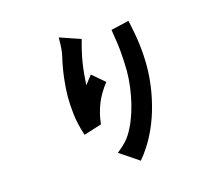

<svg xmlns="http://www.w3.org/2000/svg" viewBox="-107 -817 1213 1048"><g transform="rotate(-15 500.0 -293.0)"><path d="M494 -374Q453 -322 432.5 -269.5Q412 -217 406 -158L305 -126Q282 -195 276 -251Q270 -307 270 -349Q270 -395 277 -454.5Q284 -514 299 -577Q302 -592 304 -613Q306 -634 306 -676L425 -635Q405 -566 396 -507.5Q387 -449 384 -385L423 -435ZM730 -401Q730 -344 721 -281Q712 -218 693 -153.5Q674 -89 642.5 -27Q611 35 565 90L455 16Q486 -9 502.5 -26.5Q519 -44 530 -61Q551 -94 567.5 -135.5Q584 -177 595 -222Q606 -267 612 -313.5Q618 -360 618 -403Q618 -428 616.5 -454Q615 -480 613 -508Q611 -536 606 -568.5Q601 -601 595 -641L697 -665Q716 -580 723 -519.5Q730 -459 730 -401Z"/></g></svg>

Font: NanumGothicCoding
Style: Bold
Weight: 700
Monospace: yes
Designer: Kwon Bruce; Nicolas Noh; Sung-woo Choi; Go-un Cha; Soo-hyun Park;
Foundry: NHN Corporation
Version: Version 2.000;PS 1;hotconv 1.0.49;makeotf.lib2.0.14853